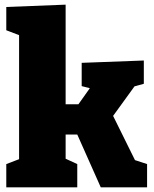

<svg xmlns="http://www.w3.org/2000/svg" viewBox="-20 -805 660 825"><path d="M7 0V-100L62 -121V-654L7 -675V-775L262 -785V-357H317L366 -426L331 -435V-535L598 -545V-445L558 -434L466 -307L560 -117L612 -100V0H413L312 -227H262V-123L312 -100V0Z"/></svg>

Font: Bitter Black
Style: Regular
Weight: 900
Designer: Sol Matas, and Bitter project Authors
Foundry: Sol Matas
Version: Version 2.001